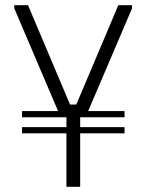

<svg xmlns="http://www.w3.org/2000/svg" viewBox="-20 -720 564 740"><path d="M236 -289H289V0H236ZM35 -700H88L250 -317H274L436 -700H489V-688L310 -269L214 -268L35 -688ZM65 -292H460V-268H65ZM65 -230H460V-206H65Z"/></svg>

Font: Phudu Light
Style: Regular
Weight: 300
Version: Version 1.005;gftools[0.9.23]